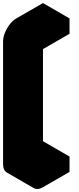

<svg xmlns="http://www.w3.org/2000/svg" viewBox="-63 -1020 516 1251"><path d="M217 -800 390 -900V-800L217 -700V100L390 0V100L217 200Q182 220 156 205Q130 190 130 150V-650Q130 -677 142 -706.5Q154 -736 174 -761.5Q194 -787 217 -800ZM390 0 217 100 43 0 217 -100ZM390 -900 217 -800Q194 -787 174 -761.5Q154 -736 142 -706.5Q130 -677 130 -650V150Q130 190 156 205L-17 105Q-43 90 -43 50V-750Q-43 -777 -31 -806.5Q-19 -836 0.7 -861.5Q20.4 -887 43 -900L217 -1000Z"/></svg>

Font: Nabla Normal
Style: Regular
Weight: 400
Designer: Arthur Reinders Folmer
Version: Version 1.000